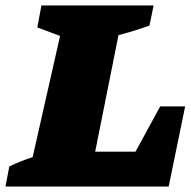

<svg xmlns="http://www.w3.org/2000/svg" viewBox="-63 -680 695 700"><path d="M521 -292H612L552 0H-43L-29 -73Q-9 -83 12.5 -91.5Q34 -100 56 -107L156 -549L73 -580L88 -660H497L482 -587Q431 -568 369 -552L284 -127H431Z"/></svg>

Font: Piazzolla Black
Style: Italic
Weight: 900
Italic angle: -11.3°
Designer: Juan Pablo del Peral
Foundry: Huerta Tipografica
Version: Version 1.330